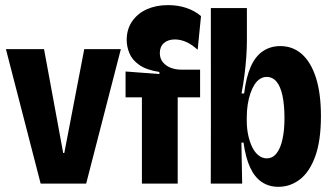

<svg xmlns="http://www.w3.org/2000/svg" viewBox="-20 -719 1297 752"><path d="M139.2 0 3.2 -526.5H152.5L227.5 -119.8H231.8L310 -526.5H453.3L317.5 0Z M535.8 0V-337.7H471.8V-439L604.2 -429V-437.2Q553.5 -444.8 525.4 -464.7Q497.3 -484.5 486.8 -510.7Q476.2 -536.8 476.2 -562.2Q476.2 -604.3 497.4 -635.3Q518.7 -666.3 555.2 -682.7Q591.7 -699 638.5 -699Q676.7 -699 709.7 -688Q742.7 -677 767.3 -656L754.2 -524.2Q729.2 -546.5 707.3 -555.5Q685.5 -564.5 665.3 -564.5Q638.2 -564.5 622.1 -550.5Q606 -536.5 606 -511Q606 -489.3 618.2 -474.9Q630.3 -460.5 649.2 -453.3Q668.2 -446.2 689.7 -446.2H763.7V-337.7H676V0Z M1070.2 12.7Q1033.3 12.7 1005.4 -6Q977.5 -24.7 959.8 -62.8Q942 -101 933.8 -160.5H925.5L928.5 0H805.5L806 -225L805.8 -687.5H947V-559.7Q947 -528.7 944.5 -494.6Q942 -460.5 937.5 -425.2Q933 -390 926 -353H936.2Q944 -417 962.2 -458Q980.5 -499 1010 -518.8Q1039.5 -538.5 1078 -538.5Q1127.2 -538.5 1162.8 -506.7Q1198.3 -474.8 1217.7 -413.8Q1237 -352.8 1237 -264.5Q1237 -168.2 1214.9 -107.1Q1192.8 -46 1155.1 -16.7Q1117.3 12.7 1070.2 12.7ZM1024.8 -98.8Q1047.8 -98.8 1063.2 -118.5Q1078.7 -138.2 1086.4 -173.6Q1094.2 -209 1094.2 -255.7Q1094.2 -306.7 1086.6 -343.2Q1079 -379.8 1063.4 -398.8Q1047.8 -417.7 1024.3 -417.7Q1010.5 -417.7 998.3 -409.9Q986.2 -402.2 976.9 -387.8Q967.7 -373.3 960.9 -353.8Q954.2 -334.3 950.3 -310.2Q946.5 -286.2 946.5 -260V-245.8Q946.5 -216 952.2 -189.3Q958 -162.7 968.2 -142Q978.5 -121.3 993.2 -110.1Q1007.8 -98.8 1024.8 -98.8Z"/></svg>

Font: Bricolage Grotesque 96pt ExtraBold SemiCondensed
Style: Regular
Weight: 800
Width: 4
Version: Version 1.001;gftools[0.9.33.dev8+g029e19f]